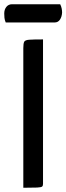

<svg xmlns="http://www.w3.org/2000/svg" viewBox="-71 -886 313 906"><path d="M39 0V-659Q39 -680 43 -688.5Q47 -697 66.5 -698.5Q86 -700 132 -700V-18Q132 -9 127.5 -5.5Q123 -2 104 -1Q85 0 39 0ZM-44 -780Q-49 -792 -50 -802Q-51 -812 -51 -822Q-51 -841 -41 -853.5Q-31 -866 -14 -866H213Q218 -856 220 -846Q222 -836 222 -827Q221 -807 212 -793.5Q203 -780 187 -780Z"/></svg>

Font: Yanone Kaffeesatz ExtraLight Medium
Style: Regular
Weight: 500
Version: Version 2.003